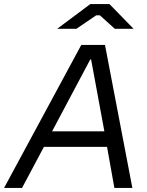

<svg xmlns="http://www.w3.org/2000/svg" viewBox="-62 -920 718 940"><path d="M-42 0H46L153 -201H462L498 0H586L452 -700H336ZM218 -779H312L409 -845H427L500 -779H592L474 -900H380ZM193 -277 380 -629H384L449 -277Z"/></svg>

Font: Fixel Display 20240404
Style: Italic
Weight: 400
Italic angle: -10°
Designer: AlfaBravo + MacPaw
Foundry: Kyrylo Tkachov, Marchela Mozhyna, Serhii Makarenko, Maria Weinstein, Zakhar Kryvoshyya
Version: Version 1.211;Glyphs 3.2 (3225)